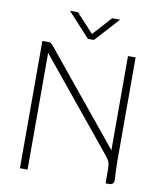

<svg xmlns="http://www.w3.org/2000/svg" viewBox="-95 -963 879 1040"><g transform="rotate(10 344.5 -443.5)"><path d="M601 -64Q603 -36 603 -27Q603 0 577 0H557V-74Q557 -102 552 -116Q547 -130 528 -153L128 -642V0H86V-700H121Q129 -700 132.5 -697.5Q136 -695 143 -688L557 -182V-700H599V-137Q599 -106 601 -64ZM205 -887H249L344 -784L437 -887H481L360 -754H327Z"/></g></svg>

Font: Krub ExtraLight
Style: Regular
Weight: 275
Designer: Ekaluck Peanpanawate
Foundry: Cadson Demak Co.,Ltd.
Version: Version 1.000; ttfautohint (v1.6)